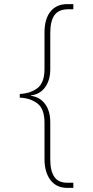

<svg xmlns="http://www.w3.org/2000/svg" viewBox="-20 -780 450 932"><path d="M306 132Q254 132 225 94Q196 56 196 -8V-184Q196 -252 161.5 -278Q127 -304 76 -306V-324Q127 -326 161.5 -352Q196 -378 196 -445V-621Q196 -688 225 -724Q254 -760 306 -760H336V-735H311Q265 -735 244.5 -706.5Q224 -678 224 -620V-443Q224 -391 199 -356.5Q174 -322 130 -317V-315Q174 -309 199 -275Q224 -241 224 -187V-6Q224 49 243.5 78Q263 107 306 107H336V132Z"/></svg>

Font: Noto Serif Tamil Thin
Style: Regular
Weight: 100
Designer: Indian Type Foundry, Tom Grace, and the Monotype Design Team
Foundry: Monotype Imaging Inc.
Version: Version 2.004; ttfautohint (v1.8.4.7-5d5b)